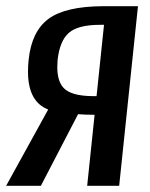

<svg xmlns="http://www.w3.org/2000/svg" viewBox="-33 -598 482 618"><path d="M-13.2 0 122.1 -245.6Q57.1 -270.5 57.1 -367.7Q57.1 -385.3 59.1 -404.8Q68.4 -496.6 122.8 -537.1Q177.2 -577.6 299.8 -578.1H411.1L350.6 0H247.6L271.5 -228.5Q241.7 -228.5 218.3 -230.5L98.6 0ZM264.6 -288.6H277.8L301.8 -518.1H288.6Q218.3 -518.1 188.7 -492.4Q159.2 -466.8 152.3 -404.3Q151.4 -392.6 151.4 -381.8Q151.4 -338.4 170.4 -316.4Q194.3 -289.1 264.6 -288.6Z"/></svg>

Font: Oswald
Style: Regular
Weight: 400
Designer: Vernon Adams
Foundry: Vernon Adams
Version: 3.0; ttfautohint (v0.94.23-7a4d-dirty) -l 8 -r 50 -G 200 -x 